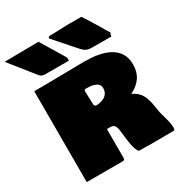

<svg xmlns="http://www.w3.org/2000/svg" viewBox="-229 -1069 1120 1193"><g transform="rotate(-30 330.5 -473.0)"><path d="M326.2 -728.5V-751L221.2 -924.5L-23.3 -921.9L97.7 -770.5C122.1 -741.2 124 -728.5 161.1 -728.5ZM288.2 -909.7 414.1 -766.6C449.2 -726.6 460.9 -726.6 517.6 -726.6H630.9V-738.3C633.8 -742.2 634.8 -746.1 637.7 -750C601.6 -809.3 567.9 -869.1 529.3 -925.8H424.8C384.8 -924.8 341.8 -921.9 299.8 -921.9C293.9 -920.9 288.2 -914.6 288.2 -909.7ZM44.9 -671.9V-19.5H301.8C320.3 -19.5 318.4 -31.2 318.4 -46.9V-242.2H340.8C373 -242.2 377 -225.6 382.8 -204.1L393.6 -117.2C398.4 -73.2 412.1 -29.3 425.8 -25.4H459C470.7 -25.4 482.4 -25.4 494.1 -24.4C551.8 -24.4 612.3 -25.4 670.9 -25.4C679.7 -25.4 681.6 -34.2 681.6 -43C681.6 -93.1 655.3 -147.5 650.4 -194.3C639.6 -257.8 632.8 -323.2 558.6 -355.5C626.9 -389.6 660.2 -438.1 660.2 -509.8C660.2 -642.3 531.7 -675.8 408.2 -675.8C317.4 -675.8 220.7 -671.9 135.7 -671.9ZM321.3 -414.1C321.3 -442.4 318.4 -470.7 318.4 -499V-517.6C318.4 -521.5 324.2 -524.4 328.1 -525.4C357.4 -525.4 425.8 -524.4 425.8 -474.6C425.8 -415 366.2 -402.3 332 -402.3C327.1 -404 324.3 -410.4 321.3 -414.1Z"/></g></svg>

Font: Bowlby One SC
Style: Regular
Weight: 400
Width: 1
Version: Version 1.2